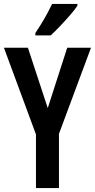

<svg xmlns="http://www.w3.org/2000/svg" viewBox="-20 -957 483 977"><path d="M223 -407 322 -714H443L280 -276V0H163V-273L0 -714H122ZM374 -928Q361 -908 337 -880.5Q313 -853 286.5 -825Q260 -797 238 -777H160V-789Q187 -829 208 -866Q229 -903 245 -937H374Z"/></svg>

Font: Noto Sans Thai ExtCond SemBd
Style: Regular
Weight: 600
Width: 2
Designer: Monotype Design Team
Foundry: Monotype Imaging Inc.
Version: Version 2.002; ttfautohint (v1.8.4.7-5d5b)